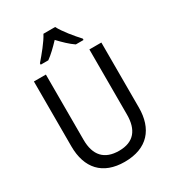

<svg xmlns="http://www.w3.org/2000/svg" viewBox="-222 -1137 1098 1208"><g transform="rotate(-30 327.0 -533.0)"><path d="M369 -1010H284C261 -965 209 -903 172 -860V-850H227C258 -872 292 -905 326 -941C360 -905 394 -872 427 -850H483V-860C446 -900 392 -965 369 -1010ZM572 -308V-780H485V-307C485 -198 437 -134 329 -134C223 -134 169 -193 169 -306V-780H82V-309C82 -150 166 -56 325 -56C492 -56 572 -155 572 -308Z"/></g></svg>

Font: Noto Sans Malayalam UI SemiCondensed
Style: Regular
Weight: 400
Width: 4
Designer: Jelle Bosma - Monotype Design Team
Foundry: Monotype Imaging Inc.
Version: Version 2.104